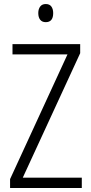

<svg xmlns="http://www.w3.org/2000/svg" viewBox="-20 -933 452 953"><path d="M386 0H30V-44L315 -663H42V-714H378V-669L93 -51H386ZM207 -913Q226 -913 235 -900.5Q244 -888 244 -868Q244 -823 207 -823Q189 -823 179.5 -835Q170 -847 170 -868Q170 -888 179.5 -900.5Q189 -913 207 -913Z"/></svg>

Font: Noto Sans Gurmukhi UI Condensed Light
Style: Regular
Weight: 300
Width: 3
Designer: Jelle Bosma - Monotype Design Team
Foundry: Monotype Imaging Inc.
Version: Version 2.004; ttfautohint (v1.8.4.7-5d5b)